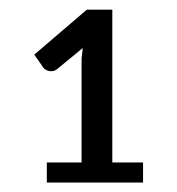

<svg xmlns="http://www.w3.org/2000/svg" viewBox="-20 -836 374 406"><path d="M282.5 -492.5V-450H79V-492.5H152.5V-712.5L155 -734.5L101 -690Q96.5 -686.5 92.2 -685.8Q88 -685 84 -685.8Q80 -686.5 76.8 -688.5Q73.5 -690.5 72 -692.5L52.5 -720.5L163.5 -815.5H217.5V-492.5Z"/></svg>

Font: Lato
Style: Regular
Weight: 400
Designer: Lukasz Dziedzic with Adam Twardoch and Botio Nikoltchev
Foundry: tyPoland Lukasz Dziedzic
Version: Version 2.010; 2014-09-01; http://www.latofonts.com/; ttfaut